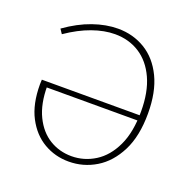

<svg xmlns="http://www.w3.org/2000/svg" viewBox="-125 -825 956 957"><g transform="rotate(20 352.5 -346.5)"><path d="M336 7Q264 7 204 -28Q144 -63 107.5 -132.5Q71 -202 71 -306Q71 -313 71.5 -319.5Q72 -326 72 -331H610V-303H97L108 -311Q108 -216 139.5 -151.5Q171 -87 223.5 -55Q276 -23 340 -23Q407 -23 464.5 -59Q522 -95 556.5 -168Q591 -241 591 -351Q591 -454 558.5 -525Q526 -596 469 -632.5Q412 -669 338 -669Q282 -669 218.5 -646.5Q155 -624 88 -578L72 -602Q142 -652 211 -676Q280 -700 343 -700Q423 -700 487.5 -661Q552 -622 589.5 -544.5Q627 -467 627 -353Q627 -233 586.5 -153Q546 -73 480 -33Q414 7 336 7Z"/></g></svg>

Font: Bitter Thin ExtraLight
Style: Regular
Weight: 250
Version: Version 2.002